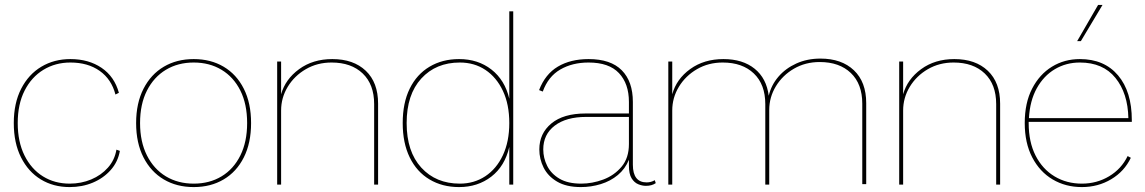

<svg xmlns="http://www.w3.org/2000/svg" viewBox="-20 -750 4651 780"><path d="M266 -510Q340 -510 392.5 -474.5Q445 -439 463 -373L449 -366Q433 -428 385 -462Q337 -496 266 -496Q205 -496 156.5 -466.5Q108 -437 80 -382Q52 -327 52 -250Q52 -174 79.5 -118.5Q107 -63 154.5 -33.5Q202 -4 263 -4Q310 -4 350.5 -21Q391 -38 418.5 -69Q446 -100 453 -142L467 -137Q459 -92 429.5 -59Q400 -26 357 -8Q314 10 263 10Q197 10 146 -21Q95 -52 65.5 -110.5Q36 -169 36 -250Q36 -331 66 -389.5Q96 -448 148 -479Q200 -510 266 -510Z M767 -510Q836 -510 888.5 -479Q941 -448 970.5 -389.5Q1000 -331 1000 -250Q1000 -169 970.5 -110.5Q941 -52 888.5 -21Q836 10 767 10Q698 10 645.5 -21Q593 -52 563 -110.5Q533 -169 533 -250Q533 -331 563 -389.5Q593 -448 645.5 -479Q698 -510 767 -510ZM767 -496Q703 -496 654 -466.5Q605 -437 577 -382Q549 -327 549 -250Q549 -174 577 -118.5Q605 -63 654 -33.5Q703 -4 767 -4Q831 -4 880 -33.5Q929 -63 956.5 -118.5Q984 -174 984 -250Q984 -327 956.5 -382Q929 -437 880 -466.5Q831 -496 767 -496Z M1106 0V-500H1122V-367Q1139 -428 1195 -469Q1251 -510 1330 -510Q1416 -510 1466 -462.5Q1516 -415 1516 -329V0H1500V-327Q1500 -407 1453.5 -451.5Q1407 -496 1327 -496Q1269 -496 1222.5 -469Q1176 -442 1149 -397.5Q1122 -353 1122 -301V0Z M1845 10Q1777 10 1725 -21Q1673 -52 1644.5 -110.5Q1616 -169 1616 -250Q1616 -332 1644.5 -390Q1673 -448 1725 -479Q1777 -510 1845 -510Q1922 -510 1976.5 -467.5Q2031 -425 2049 -349V-704H2065V0H2049V-153Q2031 -75 1976 -32.5Q1921 10 1845 10ZM1848 -4Q1906 -4 1951.5 -34Q1997 -64 2023 -119.5Q2049 -175 2049 -250Q2049 -326 2023 -381Q1997 -436 1952 -466Q1907 -496 1848 -496Q1751 -496 1691.5 -431Q1632 -366 1632 -250Q1632 -134 1691.5 -69Q1751 -4 1848 -4Z M2535 -336Q2535 -410 2494.5 -453Q2454 -496 2371 -496Q2305 -496 2256 -467.5Q2207 -439 2185 -378L2170 -384Q2195 -449 2246.5 -479.5Q2298 -510 2371 -510Q2461 -510 2506 -464.5Q2551 -419 2551 -336V-81Q2551 -9 2607 -9Q2625 -9 2640 -18L2644 -6Q2628 5 2604 5Q2589 5 2573 -1.5Q2557 -8 2546 -25.5Q2535 -43 2535 -77V-101Q2520 -64 2490 -39Q2460 -14 2420.5 -2Q2381 10 2340 10Q2281 10 2243.5 -12Q2206 -34 2188.5 -69Q2171 -104 2171 -143Q2171 -208 2220 -248.5Q2269 -289 2359 -289H2535ZM2341 -4Q2386 -4 2430.5 -20.5Q2475 -37 2505 -72.5Q2535 -108 2535 -165V-275H2361Q2280 -275 2233.5 -239.5Q2187 -204 2187 -143Q2187 -108 2203 -76Q2219 -44 2253 -24Q2287 -4 2341 -4Z M2695 0V-500H2711V-367Q2728 -429 2784 -469.5Q2840 -510 2919 -510Q2997 -510 3045.5 -471Q3094 -432 3103 -361Q3113 -404 3142 -438Q3171 -472 3215 -492Q3259 -512 3313 -512Q3399 -512 3449 -464.5Q3499 -417 3499 -331V-2H3483V-329Q3483 -409 3436.5 -453.5Q3390 -498 3310 -498Q3252 -498 3205.5 -471Q3159 -444 3132 -399.5Q3105 -355 3105 -303V0H3089V-327Q3089 -407 3042.5 -451.5Q2996 -496 2916 -496Q2858 -496 2811.5 -469Q2765 -442 2738 -397.5Q2711 -353 2711 -301V0Z M3633 0V-500H3649V-367Q3666 -428 3722 -469Q3778 -510 3857 -510Q3943 -510 3993 -462.5Q4043 -415 4043 -329V0H4027V-327Q4027 -407 3980.5 -451.5Q3934 -496 3854 -496Q3796 -496 3749.5 -469Q3703 -442 3676 -397.5Q3649 -353 3649 -301V0Z M4375 10Q4309 10 4256.5 -21Q4204 -52 4173.5 -110.5Q4143 -169 4143 -250Q4143 -332 4173 -390Q4203 -448 4253.5 -479Q4304 -510 4367 -510Q4466 -510 4522 -444Q4578 -378 4578 -262V-255H4159V-250Q4159 -173 4187 -118Q4215 -63 4264 -33.5Q4313 -4 4375 -4Q4436 -4 4486 -34Q4536 -64 4561 -116L4574 -109Q4548 -54 4494.5 -22Q4441 10 4375 10ZM4160 -270H4564Q4562 -371 4511.5 -433.5Q4461 -496 4367 -496Q4311 -496 4265.5 -469Q4220 -442 4192 -391.5Q4164 -341 4160 -270ZM4441 -730H4459L4371 -583H4356Z"/></svg>

Font: Prodigy Sans Thin
Style: Regular
Weight: 100
Designer: Wei Huang
Foundry: Wei Huang
Version: Version 1.003; ttfautohint (v1.8.3)